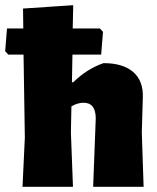

<svg xmlns="http://www.w3.org/2000/svg" viewBox="-36 -722 608 742"><path d="M51 0 60 -190 55 -511H-4L-16 -524L-9 -612H54L53 -689L247 -702L245 -612H350L362 -599L355 -511H244L242 -404H247Q300 -456 364 -478Q439 -478 478.5 -444Q518 -410 516 -346L512 -210L519 0H324L334 -264Q334 -325 287 -325Q264 -325 240 -311L238 -210L246 0Z"/></svg>

Font: Alegreya Sans SC Black
Style: Regular
Weight: 900
Designer: Juan Pablo del Peral
Foundry: Huerta Tipografica
Version: Version 2.007